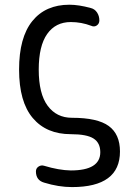

<svg xmlns="http://www.w3.org/2000/svg" viewBox="-20 -550 540 801"><path d="M275.4 9.8Q173.8 9.8 116.7 -57.6Q59.6 -125 59.6 -259.8Q59.6 -393.6 114.7 -461.9Q169.9 -530.3 269.5 -530.3Q308.6 -530.3 358.4 -516.6Q375 -512.7 384.8 -498Q394.5 -483.4 394.5 -464.8Q394.5 -451.2 383.8 -443.8Q373 -436.5 360.4 -442.4Q319.3 -458 275.4 -458Q211.9 -458 176.8 -408.2Q141.6 -358.4 141.6 -259.8Q141.6 -159.2 178.7 -108.9Q215.8 -58.6 280.3 -58.6Q386.7 -58.6 433.6 -24.4Q480.5 9.8 480.5 82Q480.5 230.5 280.3 230.5Q224.6 230.5 164.1 211.9Q129.9 202.1 129.9 165Q129.9 152.3 140.6 145Q151.4 137.7 164.1 141.6Q225.6 160.2 275.4 161.1Q398.4 161.1 398.4 85Q398.4 45.9 370.1 27.8Q341.8 9.8 275.4 9.8Z"/></svg>

Font: Rounded-X Mgen+ 2m regular
Style: Regular
Weight: 400
Designer: [Source Han Sans]
Ryoko NISHIZUKA  (kana & ideographs); Paul D. Hunt (Latin, Greek & Cyrillic); Wenlong ZHANG  (bopomofo
Version: Version 1.059.20150602